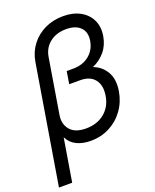

<svg xmlns="http://www.w3.org/2000/svg" viewBox="-184 -832 912 1132"><g transform="rotate(-20 272.0 -266.5)"><path d="M-14.6 204.1 108.4 -541Q118.2 -598.6 151.9 -642.8Q185.5 -687 237.5 -712.2Q289.6 -737.3 353 -737.3Q415 -737.3 459.5 -712.9Q503.9 -688.5 524.7 -645.3Q545.4 -602.1 536.1 -545.9Q526.9 -491.2 494.9 -452.9Q462.9 -414.6 416.5 -395Q468.8 -375.5 496.1 -328.1Q523.4 -280.8 511.7 -209Q501 -145 465.3 -95.5Q429.7 -45.9 376 -18.1Q322.3 9.8 256.8 9.8Q207 9.8 169.7 -8.1Q132.3 -25.9 112.8 -64.9L68.4 204.1ZM255.9 -68.4Q324.7 -68.4 371.3 -106.2Q418 -144 428.7 -209Q439.5 -272.9 410.4 -310.3Q381.3 -347.7 320.8 -347.7H250.5L263.2 -425.8H303.2Q363.8 -425.8 404.3 -458.3Q444.8 -490.7 454.1 -545.9Q462.9 -598.1 433.1 -628.7Q403.3 -659.2 343.8 -659.2Q282.7 -659.2 241.7 -627.4Q200.7 -595.7 191.4 -541L134.8 -197.3Q125.5 -142.6 156 -105.5Q186.5 -68.4 255.9 -68.4Z"/></g></svg>

Font: Inter Display
Style: Italic
Weight: 400
Italic angle: -9.39999°
Designer: Rasmus Andersson
Foundry: rsms
Version: Version 4.000;git-a52131595